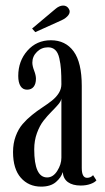

<svg xmlns="http://www.w3.org/2000/svg" viewBox="-20 -674 384 704"><path d="M109.4 -556.2 97.7 -569.3 183.1 -641.1Q197.3 -653.3 211.2 -653.6Q225.1 -653.8 232.4 -641.6Q239.3 -630.4 231 -618.9Q222.7 -607.4 205.6 -599.6ZM130.9 10.3Q85 10.3 56.4 -22.2Q27.8 -54.7 27.8 -116.7Q27.8 -148.4 37.6 -174.8Q47.4 -201.2 63 -219.2Q78.6 -237.3 97.4 -252.4Q116.2 -267.6 135.3 -280Q154.3 -292.5 169.9 -304.7Q185.5 -316.9 195.3 -332.3Q205.1 -347.7 205.1 -365.2Q205.1 -398.4 203.6 -419.2Q202.1 -439.9 197.5 -460.4Q192.9 -481 182.6 -490.7Q172.4 -500.5 156.2 -500.5Q132.3 -500.5 115.5 -483.9Q98.6 -467.3 98.6 -444.3Q98.6 -432.1 105.2 -415Q111.8 -397.9 111.8 -385.3Q111.8 -366.7 103.5 -356Q95.2 -345.2 79.1 -345.2Q63.5 -345.2 55.2 -358.4Q46.9 -371.6 46.9 -395.5Q46.9 -450.2 80.6 -488.3Q114.3 -526.4 166.5 -526.4Q220.2 -526.4 250 -485.6Q279.8 -444.8 279.8 -358.9V-58.1Q279.8 -22 299.3 -22Q312.5 -22 321.3 -31.7L333.5 -12.7Q327.1 -4.9 311.5 0.7Q295.9 6.3 275.9 6.3Q246.6 6.3 229.2 -6.1Q211.9 -18.6 210 -43Q204.6 -23.4 185.1 -6.6Q165.5 10.3 130.9 10.3ZM152.8 -23.4Q174.8 -23.4 189.9 -47.4Q205.1 -71.3 205.1 -95.7V-313Q204.1 -303.2 193.4 -290.8Q182.6 -278.3 168.2 -263.9Q153.8 -249.5 139.6 -231.4Q125.5 -213.4 115.5 -186Q105.5 -158.7 105.5 -126.5Q105.5 -23.4 152.8 -23.4Z"/></svg>

Font: Imbue
Style: Regular
Weight: 400
Designer: Tyler Finck
Foundry: Etcetera Type Company
Version: Version 0.910